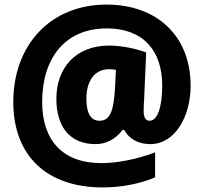

<svg xmlns="http://www.w3.org/2000/svg" viewBox="-20 -743 889 838"><path d="M812 -369C812 -586 665 -723 445 -723C199 -723 38 -545 38 -298C38 -66 181 75 428 75C512 75 591 59 657 31V-78C582 -49 492 -31 423 -31C251 -31 164 -133 164 -298C164 -488 263 -619 446 -619C607 -619 688 -520 688 -370C688 -274 667 -216 633 -216C617 -216 607 -228 607 -258C607 -276 608 -297 609 -308L618 -514C576 -530 513 -544 456 -544C309 -544 226 -445 226 -312C226 -191 284 -114 397 -114C447 -114 486 -138 515 -176H522C544 -135 586 -114 636 -114C745 -114 812 -236 812 -369ZM357 -312C357 -386 390 -441 457 -441C467 -441 475 -440 486 -438L482 -359C476 -255 459 -216 414 -216C379 -216 357 -245 357 -312Z"/></svg>

Font: Noto Sans Thai Looped SemiCondensed Black
Style: Regular
Weight: 900
Width: 4
Designer: Sasikarn Vongin, Ben Mitchell
Foundry: The Fontpad Ltd
Version: Version 1.001